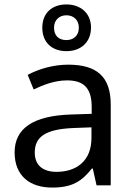

<svg xmlns="http://www.w3.org/2000/svg" viewBox="-20 -837 601 867"><path d="M280 -606C344 -606 391 -645 391 -713C391 -778 343 -817 280 -817C215 -817 171 -778 171 -712C171 -645 215 -606 280 -606ZM280 -656C244 -656 224 -677 224 -712C224 -747 248 -768 280 -768C312 -768 336 -747 336 -712C336 -677 313 -656 280 -656ZM288 -545C218 -545 152 -524 105 -499L132 -433C176 -454 227 -474 283 -474C353 -474 394 -444 394 -355V-323L303 -320C128 -315 46 -256 46 -149C46 -40 118 10 215 10C305 10 348 -17 395 -76H399L416 0H480V-365C480 -490 418 -545 288 -545ZM314 -259 393 -262V-214C393 -110 325 -61 235 -61C177 -61 137 -88 137 -148C137 -216 180 -254 314 -259Z"/></svg>

Font: Noto Sans EgyptHiero
Style: Regular
Weight: 400
Designer: Monotype Design Team
Foundry: Monotype Imaging Inc.
Version: Version 2.002